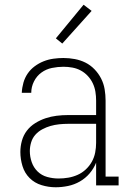

<svg xmlns="http://www.w3.org/2000/svg" viewBox="-20 -783 540 811"><path d="M215 8Q185 8 155.5 -1Q126 -10 105 -31Q84 -52 75 -81.5Q66 -111 66 -141Q66 -165 72.5 -188.5Q79 -212 93.5 -231Q108 -250 129 -263Q150 -276 172.5 -283.5Q195 -291 219 -294Q243 -297 268 -297H386V-358Q386 -377 383 -395.5Q380 -414 372 -431Q364 -448 351 -462Q338 -476 321.5 -485Q305 -494 286 -497.5Q267 -501 248 -501Q224 -501 199.5 -496Q175 -491 155 -476.5Q135 -462 123.5 -439Q112 -416 112 -391H72Q73 -413 79 -434Q85 -455 97 -472.5Q109 -490 126.5 -503Q144 -516 164 -524Q184 -532 205.5 -535Q227 -538 248 -538Q272 -538 296 -533.5Q320 -529 341 -518.5Q362 -508 379 -490.5Q396 -473 407 -451.5Q418 -430 422 -406Q426 -382 426 -358V-37H481V0H386V-96Q376 -71 358.5 -50.5Q341 -30 317.5 -16.5Q294 -3 267.5 2.5Q241 8 215 8ZM227 -29Q248 -29 268.5 -32.5Q289 -36 308 -44.5Q327 -53 342.5 -67.5Q358 -82 368 -100Q378 -118 382 -138.5Q386 -159 386 -180V-260H268Q249 -260 230 -258Q211 -256 193.5 -251Q176 -246 159 -237Q142 -228 129.5 -214Q117 -200 111.5 -181.5Q106 -163 106 -145Q106 -121 114 -98Q122 -75 139 -58.5Q156 -42 179.5 -35.5Q203 -29 227 -29ZM243 -599 216 -621 333 -763 367 -737Z"/></svg>

Font: Iosevka Slab Extralight
Style: Regular
Weight: 200
Monospace: yes
Designer: Belleve Invis
Foundry: Belleve Invis
Version: Version 11.1.1; ttfautohint (v1.8.3)